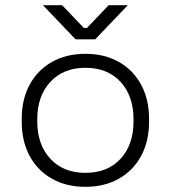

<svg xmlns="http://www.w3.org/2000/svg" viewBox="-20 -708 660 742"><path d="M310 14Q236 14 180.5 -17.5Q125 -49 94.5 -105.5Q64 -162 64 -237V-249Q64 -324 94.5 -380.5Q125 -437 180.5 -468.5Q236 -500 310 -500Q384 -500 439.5 -468.5Q495 -437 525.5 -380.5Q556 -324 556 -249V-237Q556 -162 525.5 -105.5Q495 -49 439.5 -17.5Q384 14 310 14ZM310 -40Q396 -40 446 -94.5Q496 -149 496 -239V-247Q496 -337 446 -391.5Q396 -446 310 -446Q225 -446 174.5 -391.5Q124 -337 124 -247V-239Q124 -149 174.5 -94.5Q225 -40 310 -40ZM272 -556 146 -688H220L304 -600H316L400 -688H474L348 -556Z"/></svg>

Font: Space Grotesk Light Light
Style: Regular
Weight: 300
Version: Version 2.000